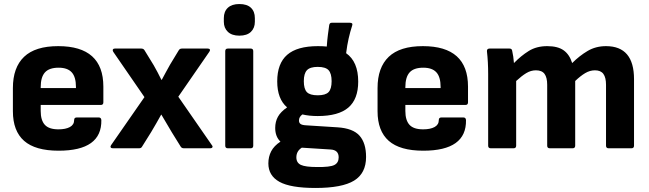

<svg xmlns="http://www.w3.org/2000/svg" viewBox="-20 -736 3223 953"><path d="M271 12Q155 12 99.5 -37Q44 -86 44 -184V-299Q44 -401 99.5 -454Q155 -507 269 -507Q493 -507 493 -306V-228Q493 -215 480 -215H182V-185Q182 -139 202.5 -116.5Q223 -94 270 -94Q306 -94 327 -105.5Q348 -117 348 -140Q348 -153 361 -153H470Q482 -153 483 -140Q486 12 271 12ZM182 -299H357V-304Q357 -354 336 -377Q315 -400 271 -400Q224 -400 203 -376.5Q182 -353 182 -303Z M540 0Q532 0 529.5 -4.5Q527 -9 531 -15L697 -254L542 -479Q538 -486 540.5 -490.5Q543 -495 550 -495H681Q692 -495 697 -487L743 -412Q753 -395 762.5 -376.5Q772 -358 781 -340H783Q793 -359 803.5 -378Q814 -397 824 -415L867 -486Q872 -495 883 -495H1011Q1019 -495 1021.5 -490.5Q1024 -486 1019 -479L865 -256L1032 -15Q1037 -9 1034 -4.5Q1031 0 1024 0H893Q882 0 877 -8L833 -79Q820 -101 807 -123Q794 -145 781 -167H780Q768 -146 755.5 -123.5Q743 -101 730 -80L685 -8Q681 0 670 0Z M1111 0Q1098 0 1098 -13V-482Q1098 -495 1111 -495H1224Q1237 -495 1237 -482V-13Q1237 0 1224 0ZM1168 -559Q1131 -559 1111 -578Q1091 -597 1091 -628V-646Q1091 -679 1111 -697.5Q1131 -716 1168 -716Q1206 -716 1225.5 -697.5Q1245 -679 1245 -646V-628Q1245 -597 1225.5 -578Q1206 -559 1168 -559Z M1557 -160Q1514 -160 1481 -168Q1464 -156 1464 -138Q1464 -126 1472 -120.5Q1480 -115 1499 -114L1656 -104Q1732 -99 1764.5 -62.5Q1797 -26 1797 43Q1797 124 1737.5 160.5Q1678 197 1546 197Q1422 197 1367 166.5Q1312 136 1312 75Q1312 42 1326 15Q1340 -12 1372 -33Q1346 -58 1346 -101Q1346 -132 1359.5 -156.5Q1373 -181 1405 -203Q1356 -245 1356 -332Q1356 -421 1405.5 -464Q1455 -507 1558 -507Q1582 -507 1602 -505Q1604 -536 1607.5 -563Q1611 -590 1614 -611Q1616 -623 1626 -623H1717Q1733 -623 1728 -609Q1718 -578 1710.5 -545Q1703 -512 1698 -472Q1758 -430 1758 -331Q1758 -244 1709 -202Q1660 -160 1557 -160ZM1557 -263Q1596 -263 1611 -279Q1626 -295 1626 -333Q1626 -371 1611 -387.5Q1596 -404 1557 -404Q1519 -404 1503.5 -387.5Q1488 -371 1488 -333Q1488 -295 1503 -279Q1518 -263 1557 -263ZM1553 93Q1618 94 1639.5 83Q1661 72 1661 45Q1661 8 1620 6L1478 -3Q1451 14 1451 45Q1451 72 1473.5 82.5Q1496 93 1553 93Z M2081 12Q1965 12 1909.5 -37Q1854 -86 1854 -184V-299Q1854 -401 1909.5 -454Q1965 -507 2079 -507Q2303 -507 2303 -306V-228Q2303 -215 2290 -215H1992V-185Q1992 -139 2012.5 -116.5Q2033 -94 2080 -94Q2116 -94 2137 -105.5Q2158 -117 2158 -140Q2158 -153 2171 -153H2280Q2292 -153 2293 -140Q2296 12 2081 12ZM1992 -299H2167V-304Q2167 -354 2146 -377Q2125 -400 2081 -400Q2034 -400 2013 -376.5Q1992 -353 1992 -303Z M2416 0Q2403 0 2403 -13V-368Q2403 -429 2397 -481Q2396 -495 2410 -495H2509Q2520 -495 2522 -485Q2525 -472 2527.5 -455.5Q2530 -439 2531 -423Q2566 -459 2604.5 -483Q2643 -507 2696 -507Q2749 -507 2778 -486Q2807 -465 2820 -423Q2856 -459 2896.5 -483Q2937 -507 2988 -507Q3127 -507 3127 -343V-13Q3127 0 3114 0H3001Q2988 0 2988 -13V-315Q2988 -351 2975 -369Q2962 -387 2933 -387Q2908 -387 2884.5 -373Q2861 -359 2835 -334V-13Q2835 0 2822 0H2709Q2696 0 2696 -13V-315Q2696 -351 2683 -369Q2670 -387 2640 -387Q2615 -387 2592 -373Q2569 -359 2542 -334V-13Q2542 0 2529 0Z"/></svg>

Font: Sofia Sans ExtraBold
Style: Regular
Weight: 800
Designer: Botio Nikoltchev, Ani Petrova
Foundry: lettersoup
Version: Version 4.101; ttfautohint (v1.8.4.7-5d5b)